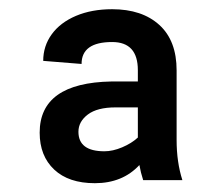

<svg xmlns="http://www.w3.org/2000/svg" viewBox="-20 -741 484 423"><path d="M295.4 -344.2Q290 -360.8 287.1 -377.4Q250 -337.4 189 -337.4Q131.3 -337.4 99.4 -367.4Q67.4 -397.5 67.4 -448.7Q67.4 -558.6 225.6 -561.5H283.7V-586.4Q283.7 -648.4 227.1 -648.4Q159.7 -648.4 159.7 -600.1L75.2 -606.9Q75.2 -639.6 94 -665.5Q112.8 -691.4 147.5 -706.1Q182.1 -720.7 227.1 -720.7Q293 -720.7 331.1 -686Q369.1 -651.4 369.1 -585.9V-432.6Q369.1 -383.8 381.8 -344.2ZM283.7 -438V-504.4H234.4Q194.3 -504.4 173.6 -488.8Q152.8 -473.1 152.8 -450.7Q152.8 -407.7 210 -407.7Q228.5 -407.7 249.3 -416.5Q270 -425.3 283.7 -438Z"/></svg>

Font: Mardoto
Style: Bold
Weight: 700
Designer: Christian Robertson, Vahan Hovhannisyan
Foundry: Google
Version: Version 1.000